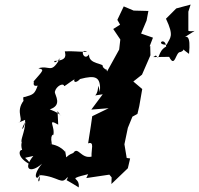

<svg xmlns="http://www.w3.org/2000/svg" viewBox="-20 -781 873 841"><path d="M384 -56 358 -1 459 -16 469 -4 468 25 540 -44 550 -87 535 -89 525 -149 540 -221 560 -270 582 -282 590 -316 603 -391 564 -424 602 -454 639 -539 638 -580 635 -577 650 -616 598 -634 622 -691 630 -733 550 -735 567 -734 522 -753 494 -694 506 -673 476 -654 507 -608 502 -564 449 -468C441 -492 454 -462 430 -488C439 -506 367 -497 370 -543C347 -508 326 -574 362 -554C318 -554 300 -558 264 -556C266 -542 278 -516 218 -514C216 -492 258 -544 240 -520C202 -456 198 -497 148 -482C174 -475 173 -477 125 -422C136 -432 114 -399 145 -406C132 -370 127 -367 88 -356C72 -364 93 -301 85 -342C42 -288 93 -252 57 -242L90 -256C92 -220 60 -192 91 -248C89 -201 67 -165 76 -157C113 -193 60 -177 77 -124C64 -127 50 -92 115 -59C94 -101 68 -83 126 -98C77 -38 115 -20 164 -64C108 5 157 12 151 -23C163 28 134 20 157 -14C240 -7 248 32 276 -6C277 20 248 -9 325 40C329 5 303 5 312 -2C334 -14 398 -20 403 -36ZM430 -368 380 -301 456 -307 384 -272 378 -230 366 -153C395 -163 379 -126 381 -95C335 -84 322 -142 301 -111C257 -95 277 -73 264 -124C273 -94 265 -140 201 -150C213 -154 186 -191 212 -132C192 -196 219 -195 213 -187C224 -226 183 -265 235 -235L232 -295C254 -258 261 -278 198 -302C254 -320 221 -363 220 -378C225 -404 258 -420 261 -404C264 -401 312 -447 349 -450C295 -459 293 -396 331 -435C400 -453 422 -445 418 -378C403 -436 418 -383 397 -363ZM651 -531 721 -532C747 -480 749 -555 770 -553C808 -566 747 -588 808 -545C816 -629 798 -628 776 -610C862 -666 831 -637 805 -646V-730L815 -761L752 -744L707 -699C744 -621 725 -617 710 -585C658 -585 703 -623 708 -577C669 -557 681 -511 663 -538Z"/></svg>

Font: Asimov Aggro
Style: It
Weight: 500
Designer: Google
Version: Version 2.000980; 2014